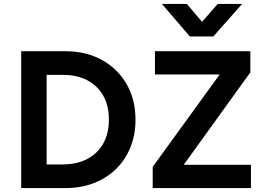

<svg xmlns="http://www.w3.org/2000/svg" viewBox="-20 -962 1342 982"><path d="M88.5 0V-700H314.5Q420 -700 501 -655.5Q582 -611 627.5 -532Q673 -453 673 -349.5Q673 -272.5 647 -208.2Q621 -144 573.2 -97.5Q525.5 -51 459.8 -25.5Q394 0 314.5 0ZM218.5 -121H302.5Q355 -121 398 -136.5Q441 -152 472.2 -181.5Q503.5 -211 520.2 -253.5Q537 -296 537 -349.5Q537 -422 507.8 -473.2Q478.5 -524.5 425.8 -551.8Q373 -579 302.5 -579H218.5ZM761 0V-108.5L1103.5 -581H772.5V-700H1260.5V-592L919.5 -119H1263.5V0ZM951 -775.5 808 -942H935.5L1013.5 -850.5L1093.5 -942H1218.5L1071 -775.5Z"/></svg>

Font: Geologica Roman Medium
Style: Regular
Weight: 500
Designer: Sindre Bremnes, Frode Helland
Foundry: Monokrom Skriftforlag AS
Version: Version 1.010;gftools[0.9.28]